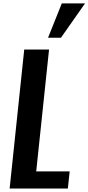

<svg xmlns="http://www.w3.org/2000/svg" viewBox="-20 -1098 515 1118"><path d="M259.8 -878.4 339.8 -1078.1H475.1L335 -878.4ZM36.1 0 121.1 -809.6H265.6L190.9 -100.1H385.7L375 0Z"/></svg>

Font: Oswald
Style: Medium
Weight: 500
Designer: Vernon Adams
Foundry: Vernon Adams
Version: 3.0; ttfautohint (v0.94.23-7a4d-dirty) -l 8 -r 50 -G 150 -x 